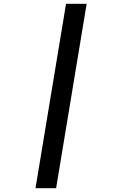

<svg xmlns="http://www.w3.org/2000/svg" viewBox="-20 -843 640 1006"><path d="M166 143 326 -823H434L274 143Z"/></svg>

Font: Iosevka SS04 SmBd Ex Obl
Style: Regular
Weight: 600
Width: 7
Italic angle: -9°
Monospace: yes
Designer: Belleve Invis
Foundry: Belleve Invis
Version: Version 19.0.0; ttfautohint (v1.8.4)